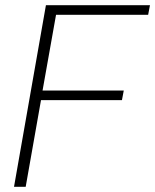

<svg xmlns="http://www.w3.org/2000/svg" viewBox="-20 -720 598 740"><path d="M34 0 157 -700H558L551 -663H196L144 -371H457L450 -334H138L79 0Z"/></svg>

Font: DM Sans 16pt ExtraLight
Style: Italic
Weight: 250
Italic angle: -10°
Version: Version 4.004;gftools[0.9.30]